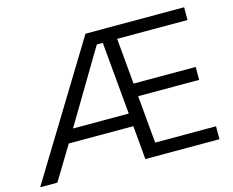

<svg xmlns="http://www.w3.org/2000/svg" viewBox="-101 -848 1205 991"><g transform="rotate(-15 502.0 -352.5)"><path d="M-2 0 429 -705H956V-637H580L602 -392H934V-323H608L631 -69H956V0H560L544 -180H199L90 0ZM471 -636 240 -249H538L503 -636Z"/></g></svg>

Font: Winston
Style: Regular
Weight: 400
Designer: Original fonts by Vernon Adams / Changes by Cristiano Sobral
Foundry: Original fonts by Vernon Adams / Changes by Cristiano Sobral
Version: Version 2.503;July 17, 2020;FontCreator 13.0.0.2655 64-bit